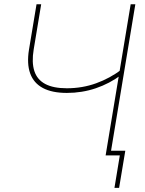

<svg xmlns="http://www.w3.org/2000/svg" viewBox="-20 -748 696 924"><path d="M301.8 -300.8Q230.5 -300.8 186.3 -324.5Q142.1 -348.1 125.2 -394.8Q108.4 -441.4 119.6 -509.8L155.8 -727.5H178.2L142.1 -509.8Q131.8 -447.8 145.3 -406.2Q158.7 -364.7 197.5 -344Q236.3 -323.2 301.8 -323.2Q376 -323.2 442.6 -347.2Q509.3 -371.1 567.9 -415.5L563 -387.2Q507.3 -345.7 440.9 -323.2Q374.5 -300.8 301.8 -300.8ZM488.3 0 608.9 -727.5H631.3L510.7 0ZM530.8 156.2 556.6 0H503.9L507.8 -22.5H583L553.2 156.2Z"/></svg>

Font: Inter 24pt Thin
Style: Italic
Weight: 250
Italic angle: -9.3988°
Version: Version 4.001;git-66647c0bb